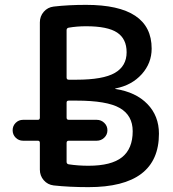

<svg xmlns="http://www.w3.org/2000/svg" viewBox="-20 -760 711 790"><path d="M254 -172V-94Q254 -86 262 -84Q301 -78 344 -78Q438 -78 482 -113Q526 -148 526 -220Q526 -285 473 -315.5Q420 -346 294 -346H263Q254 -346 254 -338V-276Q254 -267 263 -267H378Q396 -267 409 -254.5Q422 -242 422 -224Q422 -206 409 -193.5Q396 -181 378 -181H263Q254 -181 254 -172ZM254 -636V-441Q254 -432 263 -432H294Q404 -432 452.5 -460Q501 -488 501 -545Q501 -600 462 -626Q423 -652 334 -652Q296 -652 262 -646Q254 -644 254 -636ZM75 -181Q57 -181 44.5 -193.5Q32 -206 32 -224Q32 -242 44.5 -254.5Q57 -267 75 -267H136Q144 -267 144 -276V-668Q144 -693 160 -711.5Q176 -730 201 -733Q261 -740 334 -740Q604 -740 604 -560Q604 -500 563 -454.5Q522 -409 455 -396Q454 -396 454 -395Q454 -394 455 -394Q539 -381 586.5 -332Q634 -283 634 -210Q634 10 344 10Q265 10 201 3Q176 0 160 -18.5Q144 -37 144 -62V-172Q144 -181 136 -181Z"/></svg>

Font: Rounded Mplus 1c Medium
Style: Regular
Weight: 500
Version: Version 1.059.20150529